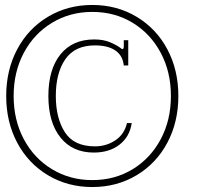

<svg xmlns="http://www.w3.org/2000/svg" viewBox="-20 -744 820 774"><path d="M5 -357Q5 -462 49.5 -545.5Q94 -629 173.5 -676.5Q253 -724 352 -724Q451 -724 530.5 -676.5Q610 -629 654.5 -545.5Q699 -462 699 -357Q699 -252 654.5 -168.5Q610 -85 530.5 -37.5Q451 10 352 10Q253 10 173.5 -37.5Q94 -85 49.5 -168.5Q5 -252 5 -357ZM669 -357Q669 -454 628 -531Q587 -608 515 -652Q443 -696 352 -696Q262 -696 189.5 -652Q117 -608 76 -531Q35 -454 35 -357Q35 -260 76 -183Q117 -106 189.5 -62Q262 -18 352 -18Q443 -18 515 -62Q587 -106 628 -183Q669 -260 669 -357ZM175 -357Q175 -464 223.5 -524.5Q272 -585 360 -585Q397 -585 424 -573.5Q451 -562 468 -549Q471 -546 473 -546Q479 -546 479 -557V-582H497V-480H479Q475 -520 445 -540.5Q415 -561 363 -561Q282 -561 243.5 -505.5Q205 -450 205 -357Q205 -268 241.5 -211Q278 -154 363 -154Q408 -154 444.5 -178Q481 -202 492 -248H511Q503 -193 462 -161Q421 -129 358 -129Q272 -129 223.5 -190Q175 -251 175 -357Z"/></svg>

Font: Taviraj Thin
Style: Italic
Weight: 250
Italic angle: -12°
Designer: Katatrad Team
Foundry: CadsonDemak
Version: Version 1.001